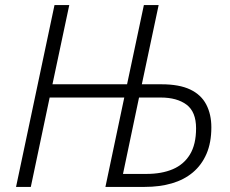

<svg xmlns="http://www.w3.org/2000/svg" viewBox="-20 -734 905 754"><path d="M43 0 194 -714H252L186 -403H479L545 -714H603L537 -403H614Q684 -403 727 -382.5Q770 -362 790 -323.5Q810 -285 810 -234Q810 -174 791 -130Q772 -86 737.5 -57Q703 -28 655 -14Q607 0 548 0H394L468 -351H175L101 0ZM555 -51Q615 -51 658.5 -69.5Q702 -88 726 -127.5Q750 -167 750 -230Q750 -295 712.5 -323Q675 -351 611 -351H526L463 -51Z"/></svg>

Font: Noto Sans Display Light
Style: Italic
Weight: 300
Italic angle: -12°
Designer: Monotype Design Team
Foundry: Monotype Imaging Inc.
Version: Version 2.003